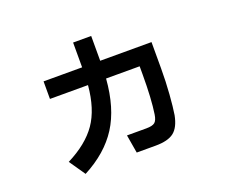

<svg xmlns="http://www.w3.org/2000/svg" viewBox="-115 -809 1229 1048"><g transform="rotate(-20 500.0 -284.5)"><path d="M502 -489H800V-337Q800 -260 794.5 -187Q789 -114 782 -71Q769 -4 734.5 23Q700 50 628 50H518L500 -56H612Q648 -56 662 -67.5Q676 -79 681 -112Q694 -198 694 -340V-387H499Q486 -219 418 -112.5Q350 -6 216 64L152 -29Q269 -88 325.5 -169.5Q382 -251 394 -387H173V-489H397V-633H502Z"/></g></svg>

Font: IBM Plex Sans JP SemiBold
Style: Regular
Weight: 600
Designer: Mike Abbink; Paul van der Laan; Pieter van Rosmalen; Wujin Sim; Yejin Wi; Jinhee Kim; Boomi Park; Yona Kim; Kichan Ma
Foundry: Sandoll Inc.
Version: Version 1.001